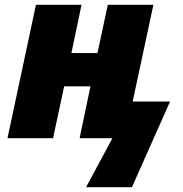

<svg xmlns="http://www.w3.org/2000/svg" viewBox="-20 -573 759 796"><path d="M337 203H527L685 -152H530L616 -553H427L384 -353H276L318 -553H129L11 0H200L246 -215H355L310 0H446Z"/></svg>

Font: Noto Sans Black
Style: Italic
Weight: 900
Italic angle: -12°
Designer: Monotype Design Team
Foundry: Monotype Imaging Inc.
Version: Version 2.013